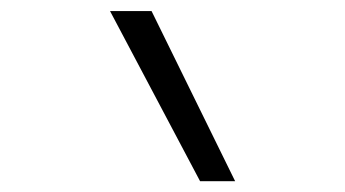

<svg xmlns="http://www.w3.org/2000/svg" viewBox="-20 -932 640 356"><path d="M351 -596 184 -911.5H261L416 -596Z"/></svg>

Font: Spline Sans Mono Light
Style: Regular
Weight: 300
Monospace: yes
Version: Version 1.004